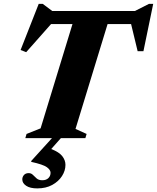

<svg xmlns="http://www.w3.org/2000/svg" viewBox="-20 -728 828 1012"><path d="M176.5 265Q138.5 265 118 251.2Q97.5 237.5 97.5 217.5Q97.5 204.5 106.2 194.5Q115 184.5 131 184.5Q144.5 184.5 153.5 193.8Q162.5 203 173.2 212.5Q184 222 203 222Q223.5 222 235 210.8Q246.5 199.5 246.5 182.5Q246.5 167.5 227 153.2Q207.5 139 144 125L145.5 119.5L254 0H113.5L120 -22L194 -51.5L362 -601H249L118 -453L88.5 -464.5L184 -707.5H205.5L255.5 -670H691L765 -707.5H787.5L736 -458H705.5L671 -601H547L378 -48.5L436.5 -22L430 0H301L250 57.5Q291.5 73.5 308.2 95Q325 116.5 325 141Q325 171.5 306.8 200Q288.5 228.5 255.2 246.8Q222 265 176.5 265Z"/></svg>

Font: Newsreader Text ExtraBold
Style: Italic
Weight: 800
Italic angle: -17°
Designer: Hugues Gentile
Foundry: Production Type
Version: Version 1.001